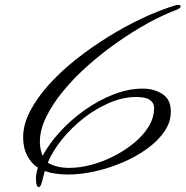

<svg xmlns="http://www.w3.org/2000/svg" viewBox="-20 -665 754 780"><path d="M138 95Q132 95 129.5 87.5Q127 80 126.5 71.5Q126 63 126 61Q126 40 134 16Q108 0 91 -32Q74 -64 74 -107Q74 -159 102 -213Q130 -267 178 -320.5Q226 -374 288.5 -423.5Q351 -473 420.5 -516Q490 -559 560.5 -592Q631 -625 695 -644Q698 -645 703 -645Q714 -645 714 -639Q714 -632 697 -625Q643 -605 581 -571Q519 -537 456.5 -493Q394 -449 337.5 -399Q281 -349 237 -295.5Q193 -242 167.5 -189.5Q142 -137 142 -89Q142 -60 153 -32Q180 -82 224.5 -130.5Q269 -179 325 -218.5Q381 -258 441.5 -281.5Q502 -305 560 -305Q606 -305 640 -283Q674 -261 674 -211Q674 -169 648 -131Q622 -93 578 -61Q534 -29 479 -5.5Q424 18 366.5 31Q309 44 256 44Q230 44 206 40.5Q182 37 162 30Q159 39 155.5 54.5Q152 70 148 82Q144 94 138 95ZM261 17Q304 17 351 4.5Q398 -8 443 -31Q488 -54 525 -84.5Q562 -115 584 -151Q606 -187 606 -227Q606 -247 589 -259Q572 -271 534 -271Q480 -271 425 -247.5Q370 -224 320.5 -185.5Q271 -147 232.5 -99.5Q194 -52 174 -4Q209 17 261 17Z"/></svg>

Font: Beau Rivage
Style: Regular
Weight: 400
Designer: Robert E. Leuschke
Foundry: Robert E. Leuschke
Version: Version 1.010; ttfautohint (v1.8.3)